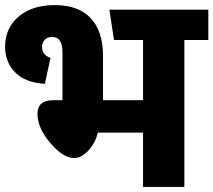

<svg xmlns="http://www.w3.org/2000/svg" viewBox="-36 -733 837 753"><path d="M781 -695V-576H687V0H525V-213H348Q337 -170 309.5 -141.5Q282 -113 255 -113Q212 -113 161.5 -172Q111 -231 111 -287Q111 -340 173 -340H209V-527Q209 -588 169 -588Q150 -588 139.5 -577Q129 -566 129 -549Q129 -517 162 -506L140 -404Q63 -409 23.5 -449Q-16 -489 -16 -550Q-16 -623 37 -668Q90 -713 179 -713Q272 -713 320 -661.5Q368 -610 368 -514V-340H525V-576H411L393 -695Z"/></svg>

Font: FiraGO ExtraBold
Style: Regular
Weight: 800
Designer: bBox Type
Foundry: bBox Type GmbH
Version: Version 1.001;PS 001.001;hotconv 1.0.88;makeotf.lib2.5.64775